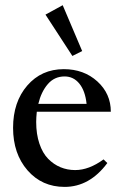

<svg xmlns="http://www.w3.org/2000/svg" viewBox="-20 -715 475 746"><path d="M261.2 -497.6 156.7 -658.2 223.6 -694.8 299.3 -516.6ZM231 11.2Q143.1 11.2 86.9 -53.2Q30.8 -117.7 30.8 -218.3Q30.8 -318.8 85.9 -382.6Q141.1 -446.3 228 -446.3Q305.7 -446.3 358.2 -398.7Q410.6 -351.1 410.6 -280.8H123Q120.6 -257.8 120.6 -241.2Q120.6 -193.8 133.1 -157Q145.5 -120.1 167 -98.1Q188.5 -76.2 215.1 -65.2Q241.7 -54.2 272 -54.2Q325.7 -54.2 382.3 -95.7L397 -81.5Q328.1 11.2 231 11.2ZM231 -418Q191.4 -418 165.8 -388.2Q140.1 -358.4 128.9 -311.5H316.4Q311 -362.3 288.3 -390.1Q265.6 -418 231 -418Z"/></svg>

Font: Elstob Medium
Style: Regular
Weight: 500
Designer: Peter S. Baker
Version: Version 1.015